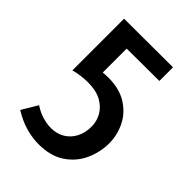

<svg xmlns="http://www.w3.org/2000/svg" viewBox="-201 -774 885 885"><g transform="rotate(45 241.5 -331.5)"><path d="M211 13Q170 13 126.5 0.5Q83 -12 40 -39L86 -116Q115 -97 144 -88.5Q173 -80 199 -80Q237 -80 266 -97.5Q295 -115 311 -146Q327 -177 327 -218Q327 -252 310 -282Q293 -312 259 -331Q225 -350 171 -350Q149 -350 126 -347Q103 -344 81 -338V-675L399 -676V-587L187 -586V-430Q195 -431 204.5 -431.5Q214 -432 222 -432Q295 -432 343.5 -401Q392 -370 415.5 -321.5Q439 -273 439 -221Q439 -163 415 -109.5Q391 -56 340.5 -21.5Q290 13 211 13Z"/></g></svg>

Font: Yaldevi SemiBold
Style: Regular
Weight: 600
Designer: Sol Matas, Rajitha Manaperi, Kosala Senevirathne
Foundry: Mooniak
Version: Version 1.100